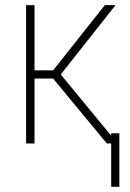

<svg xmlns="http://www.w3.org/2000/svg" viewBox="-20 -550 497 736"><path d="M80.1 -530.3H112.3V-280.3H183.6L381.8 -530.3H422.9L212.9 -264.6L406.2 -29.8V-39.1H437.5V166H406.2V0H389.6L183.6 -249H112.3V0H80.1Z"/></svg>

Font: Pretendard Std Thin
Style: Regular
Weight: 100
Designer: Base glyphs from Inter by Rasmus Andersson; Hangeul glyphs from Noto Sans CJK(Source Han Sans) by Jang Soo-young and Kan
Foundry: Kil Hyung-jin
Version: Version 1.309